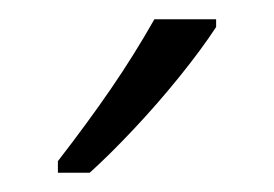

<svg xmlns="http://www.w3.org/2000/svg" viewBox="-20 -785 284 199"><path d="M204 -757Q189 -734 166 -705.5Q143 -677 118 -650.5Q93 -624 73 -606H40V-618Q71 -658 95 -693Q119 -728 140 -765H204Z"/></svg>

Font: Noto Sans Sinhala ExtraCondensed Light
Style: Regular
Weight: 300
Width: 2
Designer: Jelle Bosma - Monotype Design Team
Foundry: Monotype Imaging Inc.
Version: Version 2.006; ttfautohint (v1.8.4.7-5d5b)